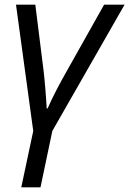

<svg xmlns="http://www.w3.org/2000/svg" viewBox="-20 -555 549 815"><path d="M70.3 240.2 121.1 1 47.9 -535.2H129.9L164.6 -258.3Q168.5 -225.6 172.4 -179Q176.3 -132.3 178.2 -94.7H182.1Q197.8 -130.9 220.9 -175.3Q244.1 -219.7 264.6 -255.4L421.9 -535.2H508.8L202.1 1L151.9 240.2Z"/></svg>

Font: Open Sans
Style: Italic
Weight: 400
Italic angle: -12°
Designer: Monotype Design Team
Foundry: Monotype Imaging Inc.
Version: Version 3.000; ttfautohint (v1.8.4)